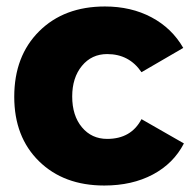

<svg xmlns="http://www.w3.org/2000/svg" viewBox="-20 -567 602 593"><path d="M417 -344Q379 -400 311 -400Q263 -400 233 -363.5Q203 -327 203 -269Q203 -210 233 -174Q263 -138 311 -138Q385 -138 417 -199L548 -124Q516 -62 452 -28Q388 6 302 6Q177 6 100.5 -69Q24 -144 24 -268Q24 -394 101 -470.5Q178 -547 304 -547Q385 -547 448 -513.5Q511 -480 546 -419Z"/></svg>

Font: Montserrat arm
Style: Bold
Weight: 700
Designer: Julieta Ulanovsky
Foundry: Julieta Ulanovsky
Version: Version 6.000;PS 006.000;hotconv 1.0.88;makeotf.lib2.5.64775